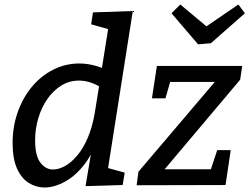

<svg xmlns="http://www.w3.org/2000/svg" viewBox="-20 -823 1108 853"><path d="M178 10Q140 10 107.5 -10.5Q75 -31 55.5 -74.5Q36 -118 36 -188Q36 -260 58.5 -324Q81 -388 121 -436.5Q161 -485 215.5 -513Q270 -541 333 -541Q372 -541 414 -528Q456 -515 499 -486L430 -503L468 -742L502 -682L385 -715L393 -768L570 -774L452 -25L418 -88L534 -56L525 -1L360 4L392 -186L421 -235Q400 -153 359.5 -98.5Q319 -44 270.5 -17Q222 10 178 10ZM216 -70Q241 -70 269 -85.5Q297 -101 323.5 -132.5Q350 -164 370 -211Q390 -258 401 -321L423 -458L440 -427Q411 -447 384 -456Q357 -465 331 -465Q288 -465 252.5 -443Q217 -421 191 -384Q165 -347 150.5 -299Q136 -251 136 -199Q136 -132 159 -101Q182 -70 216 -70ZM587 0 595 -60 953 -481 965 -459H711L743 -484L715 -386H655L677 -530H1056L1047 -469L687 -42V-71H938L907 -41L945 -156H1005L982 -1ZM1039 -803 1068 -764 917 -631 860 -626 742 -764 781 -803 927 -681 862 -682Z"/></svg>

Font: Bitter Thin Medium
Style: Italic
Weight: 500
Italic angle: -9°
Version: Version 3.021